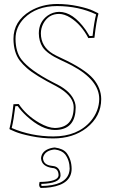

<svg xmlns="http://www.w3.org/2000/svg" viewBox="-20 -678 582 954"><path d="M184.1 109.9V106Q188 71.8 229 59.1Q238.8 56.2 248 55.2H253.9Q293.5 60.5 311 82Q335.4 114.7 335.9 160.2Q335.9 236.3 231.9 252.4Q208 255.9 182.1 255.9Q171.4 248.5 175.8 230Q176.8 227.5 176.8 226.1Q268.6 225.1 271 193.8Q271 162.1 245.6 157.2Q243.7 156.7 243.2 157.2Q187.5 149.9 184.1 109.9ZM252.9 -42Q345.2 -43.9 346.2 -145Q346.2 -195.3 279.8 -237.8Q269 -244.6 258.8 -250Q154.8 -303.2 113.8 -339.4Q92.8 -357.9 78.1 -377Q47.4 -418 46.9 -484.9Q46.9 -572.8 129.9 -623Q188.5 -657.7 263.2 -658.2Q317.4 -658.2 368.2 -647.2Q418.9 -636.2 442.9 -624.5L466.8 -612.8L469.2 -609.9Q458.5 -573.7 449.2 -490.2L418.9 -488.8Q383.3 -556.6 329.6 -590.3Q300.3 -608.4 273.9 -608.9Q220.7 -608.9 194.8 -560.1Q183.1 -537.1 183.1 -512.2Q183.1 -446.3 243.7 -410.2Q258.8 -401.4 285.2 -389.2Q400.4 -335.9 442.9 -287.1Q482.4 -240.7 482.9 -186Q482.9 -99.6 409.7 -42Q342.3 9.8 244.1 9.8Q189.9 9.8 136 -1.2Q82 -12.2 55.7 -23.4L28.8 -35.2L26.9 -38.1Q38.1 -80.1 46.9 -160.2L73.2 -161.1Q109.9 -105.5 175.8 -67.4Q219.7 -42.5 252.9 -42ZM193.8 109.9Q196.3 137.7 228 144.5Q235.8 146 244.1 147Q272.9 149.9 279.8 181.6Q280.8 188 280.8 193.8Q278.8 233.4 185.1 235.8Q185.1 241.7 186.5 246.1Q302.2 244.6 322.3 183.1Q325.7 171.9 326.2 160.2Q325.7 117.7 303.2 88.4Q287.1 69.3 253.4 64.9H248.5Q205.6 70.3 195.3 100.1Q194.3 104 193.8 106.4ZM252.9 -32.2Q188 -32.2 111.8 -101.6Q85 -126.5 67.9 -150.9L56.2 -150.4Q47.9 -81.1 38.1 -42Q134.8 -0.5 244.1 0Q366.7 0 432.1 -77.6Q472.2 -126.5 473.1 -186Q473.1 -279.8 337.9 -352.1Q314.9 -364.3 280.8 -379.9Q213.4 -411.1 191.9 -443.8Q173.3 -473.1 172.9 -512.2Q172.9 -568.8 216.8 -600.6Q242.7 -618.7 273.9 -619.1Q342.3 -619.1 406.2 -528.8Q416.5 -513.7 424.8 -499L439.9 -499.5Q448.2 -571.3 457.5 -606.4Q371.6 -647.5 263.2 -647.9Q161.1 -647.9 100.1 -587.4Q57.1 -543.5 57.1 -484.9Q57.6 -420.4 85.9 -383.3Q127.9 -328.6 242.7 -269.5Q247.1 -267.1 255.9 -262.7L256.8 -262.2L257.8 -261.7L258.8 -261.2L259.8 -260.7L260.7 -260.3L261.7 -259.8L263.7 -258.8Q335.4 -222.2 352.1 -169.4Q356 -156.7 356 -145Q356 -40.5 266.6 -32.7Q259.3 -32.2 252.9 -32.2Z"/></svg>

Font: Linux Biolinum Outline O
Style: Bold
Weight: 700
Designer: Philipp H. Poll
Foundry: Philipp H. Poll
Version: Version 0.9.2